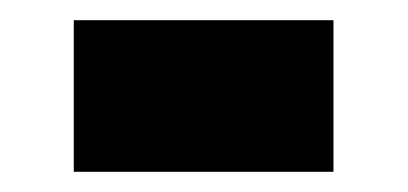

<svg xmlns="http://www.w3.org/2000/svg" viewBox="-20 -392 404 190"><path d="M53 -372H310V-222H53Z"/></svg>

Font: Noto Sans Gurmukhi SemiCondensed Black
Style: Regular
Weight: 900
Width: 4
Designer: Jelle Bosma - Monotype Design Team
Foundry: Monotype Imaging Inc.
Version: Version 2.004; ttfautohint (v1.8.4.7-5d5b)